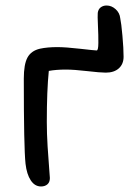

<svg xmlns="http://www.w3.org/2000/svg" viewBox="-20 -671 482 701"><path d="M129.9 9.8Q106.9 9.8 92.3 -12.5Q77.6 -34.7 73.2 -73.2Q66.9 -131.8 66.9 -383.8Q66.9 -436 80.3 -460.9Q93.8 -485.8 126 -493.2Q152.8 -499 189 -499Q219.7 -499 272.9 -492.9Q326.2 -486.8 333 -486.8Q338.9 -486.8 339.1 -514.2Q339.4 -541.5 337.6 -577.6Q335.9 -613.8 336.9 -624Q338.9 -637.7 347.9 -644.3Q356.9 -650.9 369.1 -650.9Q387.2 -650.9 402.1 -637.5Q417 -624 418.9 -605Q422.9 -586.9 427 -540.5Q431.2 -494.1 431.2 -463.9Q431.2 -437 413.8 -421.4Q396.5 -405.8 366.2 -405.8Q346.2 -405.8 298.1 -411.4Q250 -417 220.2 -417Q185.1 -417 158.2 -412.1Q150.9 -340.3 150.9 -226.1Q150.9 -183.6 153.8 -136.5Q156.7 -89.4 159.4 -57.9Q162.1 -26.4 162.1 -21Q162.1 -5.9 153.1 2Q144 9.8 129.9 9.8Z"/></svg>

Font: Shantell Sans Normal
Style: Regular
Weight: 400
Designer: Stephen Nixon, Anya Danilova, Shantell Martin
Foundry: Arrow Type
Version: Version 1.006;[559af2be0]